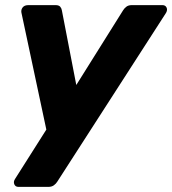

<svg xmlns="http://www.w3.org/2000/svg" viewBox="-20 -540 672 750"><path d="M51.8 190Q40.1 190 35.8 179.7Q31.5 169.4 39.3 158.2L161 -33.8L63.6 -490.9Q61.6 -502.1 68.6 -511.1Q75.6 -520 90.9 -520H197Q210.1 -520 215.4 -513.5Q220.7 -507 221.7 -499.4L278 -208L460.6 -499.4Q465.3 -507.3 473.4 -513.6Q481.6 -520 494.8 -520H614.4Q626.1 -520 630.6 -510.6Q635.1 -501.3 628.6 -489.8L203.9 169.4Q199.2 177.3 190.7 183.6Q182.2 190 169.1 190Z"/></svg>

Font: Rubik Light
Style: Italic
Weight: 300
Italic angle: -12°
Designer: Hubert and Fischer
Foundry: Hubert and Fischer
Version: Version 2.300;gftools[0.9.30]